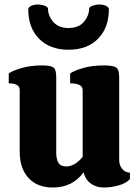

<svg xmlns="http://www.w3.org/2000/svg" viewBox="-20 -830 612 857"><path d="M216 7Q146 7 107 -36Q68 -79 68 -152V-427Q68 -444 55 -451Q42 -458 19 -458V-502Q32 -513 73.5 -525.5Q115 -538 167 -538Q206 -538 218.5 -529Q231 -520 231 -485V-149Q231 -119 241 -103Q251 -87 276 -87Q297 -87 316.5 -100Q336 -113 349 -130V-427Q349 -444 334 -451Q319 -458 293 -458V-502Q307 -513 348 -525.5Q389 -538 445 -538Q484 -538 498 -529Q512 -520 512 -485V-117Q512 -93 524.5 -77Q537 -61 560 -59V-31Q544 -12 509.5 -2.5Q475 7 443 7Q410 7 385.5 -10.5Q361 -28 353 -61Q304 7 216 7ZM286 -608Q203 -608 154.5 -657Q106 -706 106 -790Q109 -800 121.5 -805Q134 -810 148 -810Q161 -810 175 -806Q189 -802 194 -794Q194 -760 217.5 -732.5Q241 -705 286 -705Q331 -705 354.5 -732.5Q378 -760 378 -794Q383 -802 397.5 -806Q412 -810 424 -810Q439 -810 451 -805Q463 -800 466 -790Q466 -706 417.5 -657Q369 -608 286 -608Z"/></svg>

Font: Calistoga
Style: Regular
Weight: 400
Designer: Yvonne Schuttler, Eben Sorkin
Foundry: www.sorkintype.com
Version: Version 1.010; ttfautohint (v1.8.4.7-5d5b)